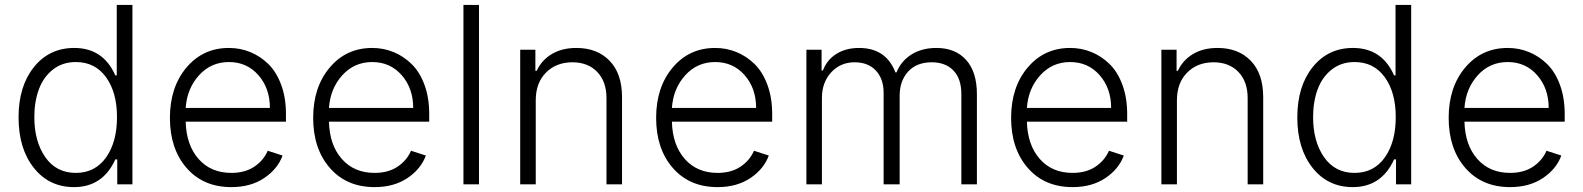

<svg xmlns="http://www.w3.org/2000/svg" viewBox="-20 -747 6415 778"><path d="M279.8 11.2Q179.2 11.2 117.2 -66.7Q55.2 -144.5 55.2 -271.5Q55.2 -397.5 117.4 -475.1Q179.7 -552.7 280.8 -552.7Q398.4 -552.7 447.3 -441.4H453.1V-727.1H516.6V0H455.1V-101.1H447.3Q396.5 11.2 279.8 11.2ZM287.1 -46.4Q365.2 -46.4 409.7 -108.9Q454.1 -171.4 454.1 -272.5Q454.1 -372.6 409.7 -434.1Q365.2 -495.6 287.1 -495.6Q233.9 -495.6 195.3 -465.8Q156.7 -436 137.9 -386Q119.1 -335.9 119.1 -272.5Q119.1 -173.8 163.6 -110.1Q208 -46.4 287.1 -46.4Z M917.5 11.2Q803.7 11.2 736.1 -66.4Q668.5 -144 668.5 -269.5Q668.5 -393.6 735.4 -473.1Q802.2 -552.7 907.7 -552.7Q953.1 -552.7 993.9 -536.1Q1034.7 -519.5 1067.4 -487.5Q1100.1 -455.6 1119.4 -403.3Q1138.7 -351.1 1138.7 -285.2V-253.9H732.4Q734.9 -159.2 784.7 -102.8Q834.5 -46.4 917.5 -46.4Q972.7 -46.4 1010.3 -71.5Q1047.9 -96.7 1064.9 -136.2L1125 -116.7Q1105 -62 1050.3 -25.4Q995.6 11.2 917.5 11.2ZM732.4 -309.6H1073.7Q1073.7 -389.2 1027.1 -442.4Q980.5 -495.6 907.7 -495.6Q835 -495.6 786.4 -441.9Q737.8 -388.2 732.4 -309.6Z M1498 11.2Q1384.3 11.2 1316.7 -66.4Q1249 -144 1249 -269.5Q1249 -393.6 1315.9 -473.1Q1382.8 -552.7 1488.3 -552.7Q1533.7 -552.7 1574.5 -536.1Q1615.2 -519.5 1647.9 -487.5Q1680.7 -455.6 1700 -403.3Q1719.2 -351.1 1719.2 -285.2V-253.9H1313Q1315.4 -159.2 1365.2 -102.8Q1415 -46.4 1498 -46.4Q1553.2 -46.4 1590.8 -71.5Q1628.4 -96.7 1645.5 -136.2L1705.6 -116.7Q1685.5 -62 1630.9 -25.4Q1576.2 11.2 1498 11.2ZM1313 -309.6H1654.3Q1654.3 -389.2 1607.7 -442.4Q1561 -495.6 1488.3 -495.6Q1415.5 -495.6 1366.9 -441.9Q1318.4 -388.2 1313 -309.6Z M1920.9 -727.1V0H1857.9V-727.1Z M2150.9 -340.8V0H2087.9V-545.4H2149.4V-460H2154.8Q2174.3 -502.9 2215.6 -527.8Q2256.8 -552.7 2315.4 -552.7Q2399.9 -552.7 2450.2 -500.7Q2500.5 -448.7 2500.5 -353.5V0H2437.5V-349.6Q2437.5 -416.5 2399.9 -455.6Q2362.3 -494.6 2299.3 -494.6Q2233.9 -494.6 2192.4 -452.9Q2150.9 -411.1 2150.9 -340.8Z M2887.7 11.2Q2773.9 11.2 2706.3 -66.4Q2638.7 -144 2638.7 -269.5Q2638.7 -393.6 2705.6 -473.1Q2772.5 -552.7 2877.9 -552.7Q2923.3 -552.7 2964.1 -536.1Q3004.9 -519.5 3037.6 -487.5Q3070.3 -455.6 3089.6 -403.3Q3108.9 -351.1 3108.9 -285.2V-253.9H2702.6Q2705.1 -159.2 2754.9 -102.8Q2804.7 -46.4 2887.7 -46.4Q2942.9 -46.4 2980.5 -71.5Q3018.1 -96.7 3035.2 -136.2L3095.2 -116.7Q3075.2 -62 3020.5 -25.4Q2965.8 11.2 2887.7 11.2ZM2702.6 -309.6H3043.9Q3043.9 -389.2 2997.3 -442.4Q2950.7 -495.6 2877.9 -495.6Q2805.2 -495.6 2756.6 -441.9Q2708 -388.2 2702.6 -309.6Z M3247.6 0V-545.4H3309.1V-461.4H3314.5Q3330.6 -504.4 3369.1 -528.6Q3407.7 -552.7 3460.9 -552.7Q3570.3 -552.7 3608.4 -453.6H3612.8Q3631.3 -500 3673.6 -526.4Q3715.8 -552.7 3774.4 -552.7Q3851.1 -552.7 3894.8 -504.2Q3938.5 -455.6 3938.5 -365.2V0H3875.5V-365.2Q3875.5 -428.2 3843.3 -461.4Q3811 -494.6 3755.4 -494.6Q3694.3 -494.6 3659.9 -457Q3625.5 -419.4 3625.5 -358.9V0H3560.5V-371.1Q3560.5 -427.2 3529.3 -460.9Q3498 -494.6 3442.9 -494.6Q3385.7 -494.6 3348.1 -453.9Q3310.5 -413.1 3310.5 -349.6V0Z M4326.2 11.2Q4212.4 11.2 4144.8 -66.4Q4077.1 -144 4077.1 -269.5Q4077.1 -393.6 4144 -473.1Q4210.9 -552.7 4316.4 -552.7Q4361.8 -552.7 4402.6 -536.1Q4443.4 -519.5 4476.1 -487.5Q4508.8 -455.6 4528.1 -403.3Q4547.4 -351.1 4547.4 -285.2V-253.9H4141.1Q4143.6 -159.2 4193.4 -102.8Q4243.2 -46.4 4326.2 -46.4Q4381.3 -46.4 4418.9 -71.5Q4456.5 -96.7 4473.6 -136.2L4533.7 -116.7Q4513.7 -62 4459 -25.4Q4404.3 11.2 4326.2 11.2ZM4141.1 -309.6H4482.4Q4482.4 -389.2 4435.8 -442.4Q4389.2 -495.6 4316.4 -495.6Q4243.7 -495.6 4195.1 -441.9Q4146.5 -388.2 4141.1 -309.6Z M4749 -340.8V0H4686V-545.4H4747.6V-460H4752.9Q4772.5 -502.9 4813.7 -527.8Q4855 -552.7 4913.6 -552.7Q4998 -552.7 5048.3 -500.7Q5098.6 -448.7 5098.6 -353.5V0H5035.6V-349.6Q5035.6 -416.5 4998 -455.6Q4960.4 -494.6 4897.5 -494.6Q4832 -494.6 4790.5 -452.9Q4749 -411.1 4749 -340.8Z M5461.4 11.2Q5360.8 11.2 5298.8 -66.7Q5236.8 -144.5 5236.8 -271.5Q5236.8 -397.5 5299.1 -475.1Q5361.3 -552.7 5462.4 -552.7Q5580.1 -552.7 5628.9 -441.4H5634.8V-727.1H5698.2V0H5636.7V-101.1H5628.9Q5578.1 11.2 5461.4 11.2ZM5468.8 -46.4Q5546.9 -46.4 5591.3 -108.9Q5635.7 -171.4 5635.7 -272.5Q5635.7 -372.6 5591.3 -434.1Q5546.9 -495.6 5468.8 -495.6Q5415.5 -495.6 5377 -465.8Q5338.4 -436 5319.6 -386Q5300.8 -335.9 5300.8 -272.5Q5300.8 -173.8 5345.2 -110.1Q5389.6 -46.4 5468.8 -46.4Z M6099.1 11.2Q5985.4 11.2 5917.7 -66.4Q5850.1 -144 5850.1 -269.5Q5850.1 -393.6 5917 -473.1Q5983.9 -552.7 6089.4 -552.7Q6134.8 -552.7 6175.5 -536.1Q6216.3 -519.5 6249 -487.5Q6281.7 -455.6 6301 -403.3Q6320.3 -351.1 6320.3 -285.2V-253.9H5914.1Q5916.5 -159.2 5966.3 -102.8Q6016.1 -46.4 6099.1 -46.4Q6154.3 -46.4 6191.9 -71.5Q6229.5 -96.7 6246.6 -136.2L6306.6 -116.7Q6286.6 -62 6231.9 -25.4Q6177.2 11.2 6099.1 11.2ZM5914.1 -309.6H6255.4Q6255.4 -389.2 6208.7 -442.4Q6162.1 -495.6 6089.4 -495.6Q6016.6 -495.6 5968 -441.9Q5919.4 -388.2 5914.1 -309.6Z"/></svg>

Font: Interop Light
Style: Regular
Weight: 300
Designer: Rasmus Andersson, Google, Jang Haemin
Foundry: jhaemin
Version: Version 1.007